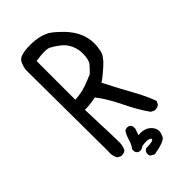

<svg xmlns="http://www.w3.org/2000/svg" viewBox="-275 -859 1050 1050"><g transform="rotate(-45 250.0 -333.5)"><path d="M253 119 230 107Q225 100 225 89Q225 70 244 62Q300 62 300 49Q300 44 291.5 40Q283 36 268 36Q254 36 236 39Q225 49 209 49Q191 49 184 29V12Q201 -10 208 -36.5Q215 -63 230 -86Q238 -92 250 -92Q269 -92 276 -72V-55L263 -18L277 -19Q319 -19 343 7Q360 26 360 47Q360 58 350 81Q340 104 253 119ZM121 -4H115L96 -14Q83 -34 83 -60L84 -74Q83 -135 80 -703Q82 -729 95 -755Q110 -786 192 -786Q265 -786 312 -759Q339 -742 377 -703Q448 -630 448 -542Q448 -527 442.5 -493.5Q437 -460 394.5 -421.5Q352 -383 323 -364Q370 -272 408 -204Q446 -136 466 -80L456 -61Q444 -51 427 -51H421L401 -61Q360 -118 321 -199Q282 -280 240 -333Q193 -323 154 -323Q156 -241 159 -178Q162 -109 162 -62Q162 -36 150 -14Q139 -4 121 -4ZM156 -399Q207 -403 241.5 -415Q276 -427 310 -442Q327 -458 345.5 -479Q364 -500 364 -548Q364 -583 350.5 -613.5Q337 -644 310.5 -665Q284 -686 259 -699Q247 -705 221 -705Q195 -705 156 -699Z"/></g></svg>

Font: Xiaolai Mono SC
Style: Regular
Weight: 400
Monospace: yes
Designer: LXGW / Nozomi Seto
Version: Version 3.113;September 30, 2024